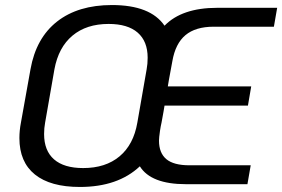

<svg xmlns="http://www.w3.org/2000/svg" viewBox="-20 -731 1120 762"><path d="M650 -412 646 -388H977L964 -312H633L629 -288L621 -244L618 -230L615 -212Q611 -184 611 -173Q611 -124 640 -99.5Q669 -75 732 -75H975L962 0H718Q579 0 535 -71Q448 11 297 11Q180 11 118.5 -38.5Q57 -88 57 -183Q57 -213 63 -244L101 -456Q123 -580 206.5 -645.5Q290 -711 424 -711Q577 -711 633 -629Q702 -700 842 -700H1080L1067 -625H828Q756 -625 716 -591.5Q676 -558 664 -488ZM525 -244 562 -456Q566 -477 566 -502Q566 -567 526.5 -601.5Q487 -636 411 -636Q323 -636 267.5 -589.5Q212 -543 196 -456L159 -244Q155 -223 155 -199Q155 -133 194.5 -98.5Q234 -64 310 -64Q399 -64 454.5 -110.5Q510 -157 525 -244Z"/></svg>

Font: KoHo Medium
Style: Italic
Weight: 500
Italic angle: -10°
Designer: Cadson Demak & Katatrad Team
Foundry: Cadson Demak Co.,Ltd.
Version: Version 1.000